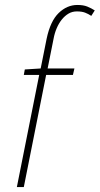

<svg xmlns="http://www.w3.org/2000/svg" viewBox="-20 -754 402 774"><path d="M76 -452 80 -474 144 -478 168 -598Q183 -669 216.5 -701.5Q250 -734 292 -734Q316 -734 332 -727.5Q348 -721 362 -712L348 -690Q336 -698 323 -703Q310 -708 290 -708Q271 -708 256 -699Q241 -690 229 -675Q217 -660 208.5 -640Q200 -620 196 -598L172 -478H280L274 -452H166L76 0H48L138 -452Z"/></svg>

Font: TypoPRO Source Sans Pro
Style: Italic
Weight: 200
Italic angle: -11°
Designer: Paul D. Hunt
Foundry: Adobe Systems Incorporated
Version: Version 1.075;PS 2.000;hotconv 1.0.86;makeotf.lib2.5.63406